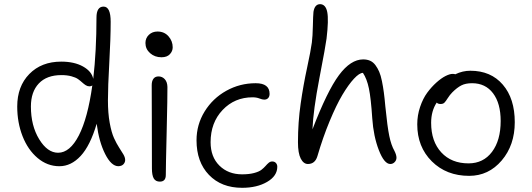

<svg xmlns="http://www.w3.org/2000/svg" viewBox="-20 -855 2561 925"><path d="M266.1 -54.2Q208 -54.2 161.1 -93.8Q114.3 -133.3 88.6 -199Q63 -264.6 63 -341.8Q63 -439 121.3 -498.5Q179.7 -558.1 274.9 -558.1Q337.9 -558.1 379.9 -534.7Q421.9 -511.2 429.2 -475.1Q444.8 -609.4 444.8 -770Q444.8 -823.2 479 -823.2Q513.2 -823.2 513.2 -750Q513.2 -670.4 506.6 -553.7Q500 -437 500 -371.1Q500 -310.5 508.5 -263.4Q517.1 -216.3 529.3 -189.7Q541.5 -163.1 553.7 -144.3Q565.9 -125.5 574.5 -111.1Q583 -96.7 583 -84Q583 -72.8 574.7 -63.7Q566.4 -54.7 549.8 -54.2Q516.1 -54.7 486.6 -113Q457 -171.4 445.8 -258.8Q414.6 -153.3 368.7 -103.8Q322.8 -54.2 266.1 -54.2ZM128.9 -341.8Q128.9 -249.5 168.7 -184.3Q208.5 -119.1 259.8 -119.1Q316.9 -119.1 359.9 -202.6Q402.8 -286.1 424.8 -443.8Q419.9 -439 411.1 -439Q401.4 -439 392.8 -444.6Q384.3 -450.2 375.7 -458Q367.2 -465.8 356 -473.9Q344.7 -481.9 324 -487.5Q303.2 -493.2 275.9 -493.2Q205.1 -493.2 167 -452.9Q128.9 -412.6 128.9 -341.8Z M757.8 -579.1Q725.6 -579.1 703.1 -598.9Q680.7 -618.7 680.7 -647.9Q680.7 -671.4 697.3 -687.3Q713.9 -703.1 738.8 -703.1Q771.5 -703.1 791.7 -680.2Q812 -657.2 812 -627Q812 -608.4 798.3 -593.8Q784.7 -579.1 757.8 -579.1ZM750 20Q730 20 720.9 4.9Q711.9 -10.3 711.9 -43.9Q711.9 -168.9 711.4 -285.9Q710.9 -402.8 710.9 -444.8Q710.9 -464.4 719.2 -475.6Q727.5 -486.8 743.7 -486.8Q761.7 -486.8 773.9 -473.4Q786.1 -460 786.6 -436Q787.1 -394.5 783 -221.9Q778.8 -49.3 778.8 -12.2Q778.8 20 750 20Z M1146.5 49.8Q1046.4 49.8 986.6 -12.5Q926.8 -74.7 926.8 -179.2Q926.8 -254.4 965.8 -317.9Q1004.9 -381.3 1070.3 -417.7Q1135.7 -454.1 1211.9 -454.1Q1278.8 -454.1 1278.8 -402.8Q1278.8 -390.1 1272 -382.6Q1265.1 -375 1252.9 -375Q1244.1 -375 1229.7 -380.6Q1215.3 -386.2 1196.8 -386.2Q1110.4 -386.2 1052.5 -325.2Q994.6 -264.2 994.6 -169.9Q994.6 -99.1 1037.1 -57.1Q1079.6 -15.1 1146.5 -15.1Q1180.2 -15.1 1204.1 -21.5Q1228 -27.8 1239.7 -37.1Q1251.5 -46.4 1259.3 -55.4Q1267.1 -64.5 1274.7 -70.8Q1282.2 -77.1 1291.5 -77.1Q1302.7 -77.1 1309.3 -69.8Q1315.9 -62.5 1315.9 -51.8Q1315.9 -7.3 1267.1 21.2Q1218.3 49.8 1146.5 49.8Z M1463.4 -64.9Q1442.4 -64.9 1429 -90.8Q1415.5 -116.7 1415.5 -169.9Q1415.5 -265.6 1428.5 -355.5Q1441.4 -445.3 1459.5 -528.8Q1477.5 -612.3 1482.4 -649.9Q1486.3 -680.2 1487.3 -729.7Q1488.3 -779.3 1490.2 -797.9Q1496.1 -835 1522.5 -835Q1549.3 -834 1556.6 -796.9Q1564 -759.8 1553.2 -668.9Q1549.3 -636.7 1519 -479.5Q1488.8 -322.3 1485.4 -231.9Q1556.6 -417 1613 -492.9Q1669.4 -568.8 1729.5 -568.8Q1748.5 -568.8 1763.2 -562.3Q1777.8 -555.7 1788.6 -541.3Q1799.3 -526.9 1806.9 -509.3Q1814.5 -491.7 1820.1 -464.1Q1825.7 -436.5 1829.3 -409.2Q1833 -381.8 1836.4 -342.8Q1846.2 -244.1 1855.5 -199.7Q1864.7 -155.3 1880.4 -127.9Q1890.1 -108.4 1890.1 -95.2Q1890.1 -83 1881.3 -74Q1872.6 -64.9 1860.4 -64.9Q1831.1 -64.9 1805.2 -131.6Q1779.3 -198.2 1773.4 -285.2Q1767.1 -381.8 1757.3 -428.7Q1747.6 -475.6 1728.5 -503.9Q1711.4 -503.9 1685.3 -475.8Q1659.2 -447.8 1629.6 -398.2Q1600.1 -348.6 1567.9 -270.8Q1535.6 -192.9 1509.3 -103Q1498 -64.9 1463.4 -64.9Z M2240.2 -7.8Q2130.9 -7.8 2060.5 -77.6Q1990.2 -147.5 1990.2 -255.9Q1990.2 -299.3 2003.9 -339.8Q2017.6 -380.4 2038.1 -408.2Q2058.6 -436 2082.3 -457.3Q2106 -478.5 2126.5 -488.8Q2147 -499 2160.2 -499Q2170.4 -499 2173.3 -497.1Q2208.5 -514.2 2246.1 -514.2Q2344.7 -514.2 2402.3 -447.3Q2460 -380.4 2460 -266.1Q2460 -155.8 2397 -81.8Q2334 -7.8 2240.2 -7.8ZM2057.1 -263.2Q2057.1 -173.8 2106 -120.8Q2154.8 -67.9 2237.3 -67.9Q2308.6 -67.9 2350.3 -123.3Q2392.1 -178.7 2392.1 -272Q2392.1 -356.9 2355.5 -405.5Q2318.8 -454.1 2254.4 -454.1Q2223.1 -454.1 2202.6 -443.6Q2182.1 -433.1 2159.2 -410.2Q2147 -397.9 2137.2 -382.3Q2127.4 -366.7 2121.1 -360.4Q2114.7 -354 2103 -354Q2089.4 -354 2084 -360.8Q2057.1 -320.3 2057.1 -263.2Z"/></svg>

Font: Shantell Sans Bouncy
Style: Regular
Weight: 300
Designer: Stephen Nixon, Anya Danilova, Shantell Martin
Foundry: Arrow Type
Version: Version 1.006;[9816181b4]